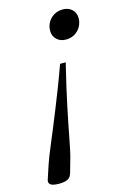

<svg xmlns="http://www.w3.org/2000/svg" viewBox="-176 -513 522 803"><g transform="rotate(-15 85.0 -111.0)"><path d="M-64.5 210 -45 151Q-40 136 -31.8 115Q-23.5 94 -12.2 67Q-1 40 12.8 7Q26.5 -26 42 -64.8Q57.5 -103.5 75 -148.5Q92.5 -193.5 110.5 -244H135Q122 -191.5 111.5 -145.5Q101 -99.5 92.8 -60Q84.5 -20.5 78 12.5Q71.5 45.5 66.5 71.8Q61.5 98 57.2 117.8Q53 137.5 49 151L32 211Q28.5 221.5 21.5 227.8Q14.5 234 3.5 236.8Q-7.5 239.5 -22.5 239.5Q-37.5 239.5 -48.2 236.8Q-59 234 -63.5 227.5Q-68 221 -64.5 210ZM161.5 -335.5Q136.5 -335.5 121.2 -350.5Q106 -365.5 106 -388Q106 -408 115.5 -424.5Q125 -441 141.8 -451Q158.5 -461 179.5 -461Q204.5 -461 219.8 -446.2Q235 -431.5 235 -409Q235 -389 225.5 -372.2Q216 -355.5 199.5 -345.5Q183 -335.5 161.5 -335.5Z"/></g></svg>

Font: Newsreader 36pt
Style: Italic
Weight: 400
Italic angle: -17°
Designer: Hugues Gentile
Foundry: Production Type
Version: Version 1.003